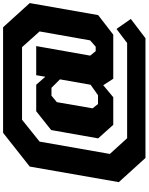

<svg xmlns="http://www.w3.org/2000/svg" viewBox="121 -898 964 1246"><g transform="rotate(-90 603.0 -275.0)"><path d="M201 187 44 14 145 -564 364 -737H1049L1206 -564L1128 -120L1001 -22H715L673 -87L595 -22H416L328 -120L382 -425L504 -522H676L728 -463L738 -522H927L865 -172L894 -136H923L964 -172L1022 -500L920 -614H449L307 -500L227 -44L329 68H947L1038 -1L1103 92L978 187ZM551 -121H608L676 -169L711 -368L656 -423H605L563 -388L523 -156Z"/></g></svg>

Font: Tomorrow
Style: Bold Italic
Weight: 700
Italic angle: -10°
Designer: Tony de Marco, Monica Rizzolli
Foundry: Just in Type
Version: Version 2.002